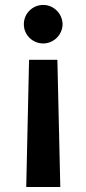

<svg xmlns="http://www.w3.org/2000/svg" viewBox="-20 -571 349 775"><path d="M223.4 183.9 211.6 -329.5H97.3L85.9 183.9ZM76.3 -473C76 -430.4 111.2 -395.6 154.5 -395.6C196.4 -395.6 232.2 -430.4 232.6 -473C232.2 -516.3 196.4 -551.1 154.5 -551.1C111.2 -551.1 76 -516.3 76.3 -473Z"/></svg>

Font: Margiela Sans Semi Bold
Style: Regular
Weight: 600
Designer: Stefan Endress, Andreas Faust
Version: Version 1.100;FEAKit 1.0